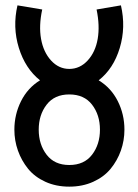

<svg xmlns="http://www.w3.org/2000/svg" viewBox="-20 -715 522 724"><path d="M45.9 -694.8 139.2 -679.2Q126 -618.2 134.8 -568.4Q143.6 -518.6 172.6 -486.8Q201.7 -455.1 241.2 -455.1Q281.2 -455.1 310.5 -486.8Q339.8 -518.6 348.4 -568.4Q356.9 -618.2 344.2 -679.2L436 -694.8Q455.1 -612.3 431.6 -534.2Q408.2 -456.1 352.1 -412.1Q398.9 -383.8 424.1 -333.7Q449.2 -283.7 449.2 -226.1Q449.2 -185.1 435.8 -147.2Q422.4 -109.4 397.2 -78.6Q372.1 -47.9 331.5 -29.5Q291 -11.2 241.2 -11.2Q191.4 -11.2 151.1 -29.5Q110.8 -47.9 85.9 -78.6Q61 -109.4 47.6 -147.2Q34.2 -185.1 34.2 -226.1Q34.2 -283.2 59.3 -333.5Q84.5 -383.8 130.9 -412.1Q75.2 -456.5 51 -534.7Q26.9 -612.8 45.9 -694.8ZM241.2 -358.9Q185.5 -358.9 155.8 -320.3Q126 -281.7 126 -226.1Q126 -170.4 155.8 -131.6Q185.5 -92.8 241.2 -92.8Q297.4 -92.8 327.1 -131.6Q356.9 -170.4 356.9 -226.1Q356.9 -281.7 327.1 -320.3Q297.4 -358.9 241.2 -358.9Z"/></svg>

Font: LT Superior Med
Style: Regular
Weight: 500
Designer: Daniel Lyons
Foundry: LyonsType
Version: Version 1.000